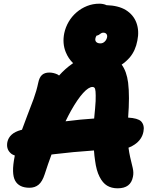

<svg xmlns="http://www.w3.org/2000/svg" viewBox="-20 -1009 820 1040"><path d="M617 11Q584 11 560 -3.5Q536 -18 519 -52Q502 -85 495 -139Q491 -165 489 -194Q430 -190 377 -185Q323 -179 275 -174Q267 -173 259 -172Q240 -121 222 -65Q209 -25 189 -8.5Q169 8 140 8Q83 8 62 -30.5Q41 -69 59 -160Q60 -163 60 -167Q44 -172 35 -182Q13 -204 20 -240Q25 -263 43 -279.5Q61 -296 94 -305Q97 -306 99 -306Q113 -345 127 -381Q146 -429 162 -473Q178 -517 187 -560Q193 -590 207.5 -603Q222 -616 247 -616Q269 -616 291 -606Q296 -603 300 -600Q333 -637 372 -664Q374 -666 376 -667Q350 -692 336 -727Q317 -774 328 -829Q335 -862 352 -891Q369 -920 394.5 -942Q420 -964 451.5 -976.5Q483 -989 518 -989Q540 -989 557 -981Q621 -979 661 -955Q703 -929 719 -885.5Q735 -842 724 -789Q714 -735 683 -698Q663 -675 639 -659Q666 -623 674 -561Q683 -488 674 -372Q726 -369 744 -352Q764 -331 757 -296Q749 -253 709 -226Q693 -215 676 -209Q680 -180 685 -158L699 -99Q705 -73 700 -51Q694 -20 673.5 -4.5Q653 11 617 11ZM490 -367Q496 -426 498 -461Q499 -497 497.5 -513Q496 -529 492 -533.5Q488 -538 481 -538Q460 -538 430 -505Q400 -472 365 -410Q350 -383 335 -352Q340 -352 345 -353Q414 -362 490 -367ZM503 -816Q498 -808 497 -802Q494 -789 501.5 -781.5Q509 -774 524 -774Q537 -774 547 -783.5Q557 -793 560 -807Q562 -818 556.5 -825Q551 -832 539 -832Q532 -832 526.5 -828Q521 -824 515 -820Q510 -817 503 -816Z"/></svg>

Font: Shantell Sans Light ExtraBold
Style: Italic
Weight: 800
Italic angle: -11°
Version: Version 1.008;[ac192a2d6]